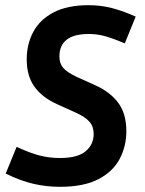

<svg xmlns="http://www.w3.org/2000/svg" viewBox="-20 -710 558 740"><path d="M211 -101Q279 -101 310 -127Q341 -153 341 -194Q341 -222 325 -240.5Q309 -259 274 -275L201 -308Q143 -334 113 -375.5Q83 -417 83 -481Q83 -540 108.5 -587.5Q134 -635 187 -662.5Q240 -690 322 -690Q368 -690 411 -679Q454 -668 503 -646L461 -543Q418 -561 387 -570Q356 -579 322 -579Q209 -579 209 -492Q209 -465 224 -448Q239 -431 275 -414L348 -381Q404 -356 435.5 -314Q467 -272 467 -204Q467 -147 441.5 -98Q416 -49 359.5 -19.5Q303 10 211 10Q159 10 109 -1.5Q59 -13 2 -41L44 -144Q96 -120 133 -110.5Q170 -101 211 -101Z"/></svg>

Font: Inria Sans
Style: Bold Italic
Weight: 700
Italic angle: -10°
Designer: Black Foundry Team
Foundry: Black Foundry
Version: Version 1.2; ttfautohint (v1.8.3)